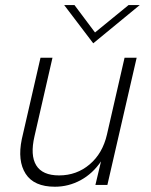

<svg xmlns="http://www.w3.org/2000/svg" viewBox="-20 -709 580 736"><path d="M337.4 -543 226.1 -689.5H265.6L344.2 -584.5L472.7 -689.5H515.6ZM190.4 6.8Q110.4 6.8 78.4 -42.7Q46.4 -92.3 63.5 -175.3L135.3 -487.8H181.2L112.3 -187Q95.2 -113.8 118.9 -75.2Q142.6 -36.6 206.5 -36.6Q273.9 -36.6 323.7 -78.9Q373.5 -121.1 390.1 -193.8L457.5 -487.8H503.9L391.6 0H345.7L367.2 -90.3Q335.4 -43.5 289.1 -18.3Q242.7 6.8 190.4 6.8Z"/></svg>

Font: HK Grotesk Light Legacy Italic
Style: Regular
Weight: 300
Italic angle: -13°
Designer: Alfredo Marco Pradil
Foundry: Hanken Design Co.
Version: Version 2.022;PS 002.022;hotconv 1.0.88;makeotf.lib2.5.64775